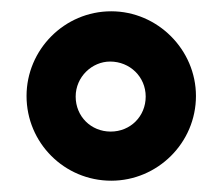

<svg xmlns="http://www.w3.org/2000/svg" viewBox="-20 -716 394 340"><path d="M177 -696C94 -696 27 -628 27 -546C27 -463 94 -396 177 -396C259 -396 327 -463 327 -546C327 -628 259 -696 177 -696ZM175 -607C210 -607 238 -580 238 -545C238 -510 211 -483 176 -483C141 -483 114 -510 114 -545C114 -580 143 -607 175 -607Z"/></svg>

Font: Chivo Light
Style: Bold
Weight: 900
Designer: Hector Gatti
Foundry: Omnibus-Type
Version: Version 1.003;PS 001.003;hotconv 1.0.70;makeotf.lib2.5.58329